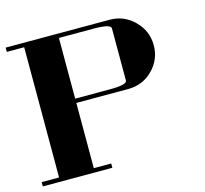

<svg xmlns="http://www.w3.org/2000/svg" viewBox="-92 -719 877 822"><g transform="rotate(-15 346.0 -307.5)"><path d="M0 0V-19H77.1V-596.2H0V-615.2H460.9Q524.4 -615.2 569.8 -569.8Q615.2 -524.4 615.2 -460.9Q615.2 -397.9 569.8 -352.5Q525.4 -308.1 460.9 -308.1H231V-19H308.1V0ZM231 -327.1H384.8Q461.9 -327.1 460.9 -346.2V-577.1Q460.9 -596.2 384.8 -596.2H231Z"/></g></svg>

Font: Hjet
Style: Regular
Weight: 400
Designer: T. Christopher White
Version: Version 1.2